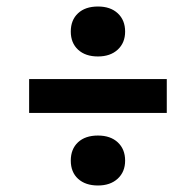

<svg xmlns="http://www.w3.org/2000/svg" viewBox="-20 -675 602 590"><path d="M197.5 -578Q197.5 -613.5 219.8 -634.2Q242 -655 281 -655Q319.5 -655 342 -634Q364.5 -613 364.5 -578Q364.5 -543.5 341.8 -522.5Q319 -501.5 281 -501.5Q242.5 -501.5 220 -522.2Q197.5 -543 197.5 -578ZM69.5 -328V-432H492.5V-328ZM197.5 -181.5Q197.5 -217 219.8 -237.8Q242 -258.5 281 -258.5Q319.5 -258.5 342 -237.5Q364.5 -216.5 364.5 -181.5Q364.5 -147 341.8 -126Q319 -105 281 -105Q242.5 -105 220 -125.5Q197.5 -146 197.5 -181.5Z"/></svg>

Font: Encode Sans Semi Expanded SmBd
Style: Regular
Weight: 600
Width: 6
Designer: Multiple Designers
Foundry: Impallari Type
Version: Version 2.000